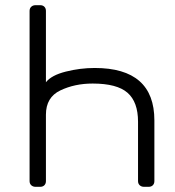

<svg xmlns="http://www.w3.org/2000/svg" viewBox="-20 -720 675 740"><path d="M135 -700Q145 -700 151 -694Q157 -688 157 -678V-403Q178 -430 233.5 -444Q289 -458 345 -458Q575 -458 575 -256V-22Q575 -12 569 -6Q563 0 553 0H535Q525 0 518.5 -6Q512 -12 512 -22V-251Q512 -327 471.5 -362.5Q431 -398 337 -398Q268 -398 212.5 -371.5Q157 -345 157 -278V-22Q157 -12 151 -6Q145 0 135 0H117Q107 0 100.5 -6Q94 -12 94 -22V-678Q94 -688 100.5 -694Q107 -700 117 -700Z"/></svg>

Font: Rubik AZ
Style: Regular
Weight: 300
Designer: Hubert and Fischer
Foundry: Hubert & Fischer
Version: Version 2.000